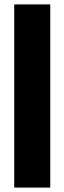

<svg xmlns="http://www.w3.org/2000/svg" viewBox="-20 -851 292 871"><path d="M44.5 0V-831H208V0Z"/></svg>

Font: Merriweather 72pt Black
Style: Regular
Weight: 900
Version: Version 2.100